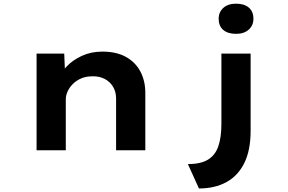

<svg xmlns="http://www.w3.org/2000/svg" viewBox="-20 -825 1583 1054"><path d="M180.8 0V-530.7H332.6L338.4 -390.7L294.6 -381Q310.4 -422 344.6 -458.7Q378.7 -495.3 429.5 -518.5Q480.3 -541.7 542.3 -541.7Q619 -541.7 671.5 -512.5Q724 -483.2 750.9 -431.9Q777.7 -380.6 777.7 -316V0H617.3V-283.8Q617.3 -320.9 600.6 -348.8Q583.9 -376.7 554.5 -391.9Q525.1 -407.1 487 -406.1Q452.8 -406.1 426 -394.7Q399.1 -383.3 380.2 -364.3Q361.2 -345.3 351.2 -323.2Q341.2 -301.1 341.2 -280.3V0H261.5Q224.2 0 204 0Q183.8 0 180.8 0ZM1072.2 209.6 1011.4 75.8Q1080.2 75.8 1120.5 52.1Q1160.8 28.3 1178.1 -20.9Q1195.4 -70 1195.4 -145.2V-530.7H1355.8V-107Q1355.8 -0.2 1321.2 69.9Q1286.6 139.9 1223 174.8Q1159.4 209.6 1072.2 209.6ZM1275.8 -639.2Q1230.7 -639.2 1205.5 -660.8Q1180.4 -682.4 1180.4 -722Q1180.4 -758.5 1206 -781.7Q1231.7 -804.8 1275.8 -804.8Q1320.8 -804.8 1346 -783.2Q1371.2 -761.6 1371.2 -722Q1371.2 -685.6 1345.5 -662.4Q1319.8 -639.2 1275.8 -639.2Z"/></svg>

Font: Lexend Tera
Style: Regular
Weight: 400
Designer: Bonnie Shaver-Troup, Thomas Jockin
Foundry: Lexend
Version: Version 1.007